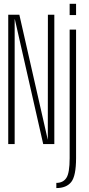

<svg xmlns="http://www.w3.org/2000/svg" viewBox="-20 -752 464 1002"><path d="M23 0V-675H81L229 -24H229.5L230 -675H263.5V0H205.5L57.5 -651.5H56.5V0ZM274 229.5V202.5Q309 202.5 326.2 176.8Q343.5 151 343.5 73.5V-597.5H377V72.5Q377 166 351.8 197.8Q326.5 229.5 274 229.5ZM343.5 -732H377V-673.5H343.5Z"/></svg>

Font: Anybody Condensed ExtraLight
Style: Regular
Weight: 200
Width: 3
Designer: Tyler Finck
Foundry: Etcetera Type Company
Version: Version 1.010; ttfautohint (v1.8.3) -l 8 -r 50 -G 200 -x 14 